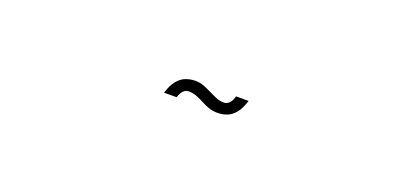

<svg xmlns="http://www.w3.org/2000/svg" viewBox="-15 -361 555 259"><g transform="rotate(20 262.5 -231.0)"><path d="M319 -245Q315.5 -233.5 310.2 -227Q305 -220.5 298.5 -218Q292 -215.5 284.5 -215.5Q278 -215.5 272.2 -217.5Q266.5 -219.5 261 -222.5Q255.5 -225.5 250.2 -227.5Q245 -229.5 238.5 -229.5Q234.5 -229.5 231.2 -226.2Q228 -223 226 -216.5H208Q211.5 -228 216.8 -234.5Q222 -241 228.8 -243.5Q235.5 -246 242.5 -246Q249 -246 254.8 -243.8Q260.5 -241.5 266 -238.8Q271.5 -236 276.8 -233.8Q282 -231.5 288.5 -231.5Q292.5 -231.5 295.8 -234.8Q299 -238 301 -245Z"/></g></svg>

Font: Newsreader 36pt
Style: Italic
Weight: 400
Italic angle: -17°
Designer: Hugues Gentile
Foundry: Production Type
Version: Version 1.003